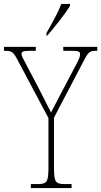

<svg xmlns="http://www.w3.org/2000/svg" viewBox="-29 -951 512 971"><path d="M206 -784V-771H210C249 -815 304 -886 325 -921V-931H281C264 -886 236 -837 206 -784ZM127 0H333V-20H300C250 -20 244 -31 244 -108V-356L399 -652C420 -691 428 -694 459 -694H463V-714H291V-694H336C371 -694 376 -688 376 -677C376 -666 373 -657 359 -630L277 -474C255 -431 239 -402 229 -382C208 -424 187 -465 165 -508L103 -626C90 -651 80 -667 80 -678C80 -688 84 -694 120 -694H152V-714H-9V-694H-5C28 -694 37 -691 58 -651L216 -354V-108C216 -31 210 -20 160 -20H127Z"/></svg>

Font: Noto Serif Georgian Condensed Thin
Style: Regular
Weight: 100
Width: 3
Designer: Monotype Design Team, Akaki Razmadze
Foundry: Google LLC
Version: Version 2.003